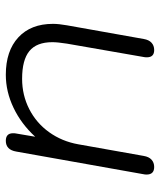

<svg xmlns="http://www.w3.org/2000/svg" viewBox="35 -575 550 660"><g transform="rotate(90 310.0 -245.0)"><path d="M62 -152Q62 -172 67 -200L114 -464Q117 -482 127 -491Q137 -500 152 -500Q177 -500 177 -475Q177 -468 176 -464L130 -200Q125 -168 125 -150Q125 -96 155.5 -71Q186 -46 251 -46Q307 -46 355 -70.5Q403 -95 434.5 -139Q466 -183 476 -239L516 -464Q519 -482 529 -491Q539 -500 554 -500Q580 -500 580 -474Q580 -468 579 -464L501 -26Q495 10 464 10Q438 10 438 -15Q438 -22 439 -26L450 -91Q406 -43 350.5 -16.5Q295 10 237 10Q155 10 108.5 -33Q62 -76 62 -152Z"/></g></svg>

Font: Kodchasan Light
Style: Italic
Weight: 300
Italic angle: -10°
Version: Version 1.000; ttfautohint (v1.6)